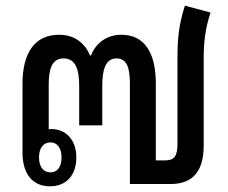

<svg xmlns="http://www.w3.org/2000/svg" viewBox="-20 -646 801 674"><path d="M155 8C214 8 248 -32 248 -94C248 -153 213 -193 160 -193C157 -193 154 -193 151 -192V-348C151 -403 162 -441 203 -441C247 -441 258 -399 258 -344V-206H339V-344C339 -398 349 -441 389 -441C428 -441 436 -403 436 -350V0H579C663 0 695 -53 695 -134V-437C695 -503 701 -546 719 -602L629 -626C609 -563 603 -516 603 -441V-140C603 -98 591 -83 561 -83H527V-353C527 -464 485 -524 406 -524C351 -524 315 -491 299 -451H296C280 -491 245 -524 187 -524C104 -524 59 -463 59 -352V-110C59 -34 96 8 155 8ZM157 -41C131 -41 117 -62 117 -93C117 -125 131 -146 157 -146C183 -146 196 -124 196 -93C196 -62 183 -41 157 -41Z"/></svg>

Font: Noto Sans Thai Looped Condensed Medium
Style: Regular
Weight: 500
Width: 3
Designer: Sasikarn Vongin, Ben Mitchell
Foundry: The Fontpad Ltd
Version: Version 1.001